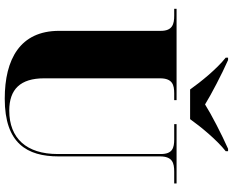

<svg xmlns="http://www.w3.org/2000/svg" viewBox="-106 -865 981 809"><g transform="rotate(90 384.5 -460.5)"><path d="M357 -771H482C514 -816 569 -883 617 -921V-931H607C548 -905 461 -860 420 -834C378 -860 292 -905 233 -931H223V-921C271 -883 325 -816 357 -771ZM396 10C584 10 639 -84 639 -217V-644C639 -697 667 -704 703 -704H753V-714H503V-704H567C603 -704 629 -697 629 -648V-213C629 -82 563 -9 446 -9C356 -9 310 -56 310 -156V-644C310 -697 338 -704 373 -704H402V-714H17V-704H46C81 -704 110 -697 110 -648V-219C110 -55 229 10 396 10Z"/></g></svg>

Font: Noto Serif Display Black
Style: Regular
Weight: 900
Designer: Monotype Design Team
Foundry: Monotype Imaging Inc.
Version: Version 2.009